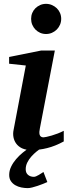

<svg xmlns="http://www.w3.org/2000/svg" viewBox="-20 -760 350 988"><path d="M223.6 176.8Q213.9 181.2 200.7 186.5Q187.5 191.9 173.3 196.5Q159.2 201.2 145.8 204.6Q132.3 208 122.6 208Q106.4 208 89.6 204.6Q72.8 201.2 58.8 193.1Q44.9 185.1 36.1 172.1Q27.3 159.2 27.3 140.1Q27.3 118.2 37.4 97.4Q47.4 76.7 63.2 58.3Q79.1 40 97.7 24.9Q107.4 17.1 116.7 10.3Q103.5 7.8 92.8 2.9Q74.2 -6.3 63.5 -21Q52.7 -35.6 49.3 -54Q45.9 -72.3 49.8 -90.8L112.8 -422.9L26.9 -432.1V-466.8L191.9 -500H262.2L185.1 -99.1Q183.1 -90.3 182.6 -82Q182.1 -73.7 183.8 -67.4Q185.5 -61 190.4 -57.1Q195.3 -53.2 204.1 -53.2Q208 -53.2 219.5 -55.7Q231 -58.1 246.1 -62.5Q261.2 -66.9 277.6 -73.2Q293.9 -79.6 308.1 -86.9V-32.2Q263.2 -7.8 222.7 2Q202.1 7.3 181.2 9.8L168.5 19.5Q153.3 31.7 140.9 45.9Q128.4 60.1 120.4 76.4Q112.3 92.8 112.3 110.8Q112.3 129.9 124.3 139.9Q136.2 149.9 154.3 149.9Q159.2 149.9 165.8 147.2Q172.4 144.5 179.2 140.4Q186 136.2 192.6 132.1Q199.2 127.9 203.6 125ZM294.9 -663.1Q294.9 -647 288.8 -632.8Q282.7 -618.7 272 -607.9Q261.2 -597.2 247.1 -591.1Q232.9 -585 216.8 -585Q200.7 -585 186.8 -591.1Q172.9 -597.2 162.4 -607.9Q151.9 -618.7 146 -632.8Q140.1 -647 140.1 -663.1Q140.1 -679.2 146 -693.4Q151.9 -707.5 162.4 -717.8Q172.9 -728 186.8 -734.1Q200.7 -740.2 216.8 -740.2Q232.9 -740.2 247.1 -734.1Q261.2 -728 272 -717.8Q282.7 -707.5 288.8 -693.4Q294.9 -679.2 294.9 -663.1Z"/></svg>

Font: Charis SIL Phon
Style: Bold Italic
Weight: 700
Italic angle: -11°
Foundry: SIL International
Version: Version 5.000